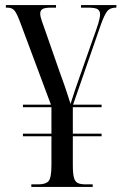

<svg xmlns="http://www.w3.org/2000/svg" viewBox="-20 -734 482 754"><path d="M103 0V-10H130Q159 -10 170.5 -22.5Q182 -35 182 -86V-199H70V-209H182V-313H70V-323H180L59 -647Q46 -682 36.5 -693Q27 -704 9 -704H3V-714H200V-704H181Q156 -704 147 -698.5Q138 -693 138 -681Q138 -669 144.5 -651Q151 -633 160 -607L213 -455Q222 -431 226.5 -417.5Q231 -404 235 -393.5Q239 -383 243.5 -368Q248 -353 257 -326Q266 -355 275 -381.5Q284 -408 293 -433L346 -584Q359 -619 366 -642Q373 -665 373 -679Q373 -690 364.5 -697Q356 -704 325 -704H298V-714H437V-704H435Q412 -704 401 -690Q390 -676 376 -637L267 -323H379V-313H266V-209H379V-199H266V-86Q266 -52 270.5 -36Q275 -20 286 -15Q297 -10 316 -10H344V0Z"/></svg>

Font: Noto Serif Display ExtraCondensed
Style: Regular
Weight: 400
Width: 2
Designer: Monotype Design Team
Foundry: Monotype Imaging Inc.
Version: Version 2.009